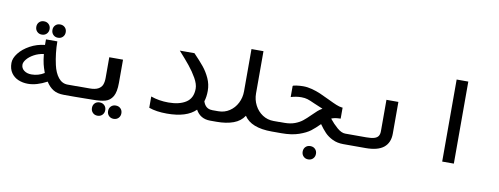

<svg xmlns="http://www.w3.org/2000/svg" viewBox="-70 -1106 4340 1671"><g transform="rotate(10 2100.0 -270.5)"><path d="M350 -89Q260 -40.5 182.5 -40.5Q137 -40.5 98 -56.8Q59 -73 35 -107.5Q11 -142 11 -194.5Q11 -236.5 46 -281.5Q81 -326.5 141 -359.2Q201 -392 271.5 -399.5V-448.5H372Q372 -398.5 378 -345.5Q384 -292.5 395 -244Q410 -176 443.2 -134.8Q476.5 -93.5 525.5 -93.5H602V0H509Q450.5 0 413.8 -22.8Q377 -45.5 350 -89ZM199 -126Q260.5 -126 312 -158.5Q295 -206 289 -232.5Q280.5 -268.5 275.5 -320Q228 -313.5 189.8 -292.5Q151.5 -271.5 129.8 -245Q108 -218.5 108 -196.5Q108 -165 133.8 -145.5Q159.5 -126 199 -126ZM169.5 -542Q169.5 -567.5 185.8 -584Q202 -600.5 228 -600.5Q254 -600.5 270.5 -584Q287 -567.5 287 -542Q287 -516.5 270.5 -499.8Q254 -483 228 -483Q202.5 -483 186 -499.8Q169.5 -516.5 169.5 -542ZM312.5 -539.5Q312.5 -565 328.8 -581.5Q345 -598 371 -598Q397 -598 413.5 -581.5Q430 -565 430 -539.5Q430 -514 413.5 -497.2Q397 -480.5 371 -480.5Q345.5 -480.5 329 -497.2Q312.5 -514 312.5 -539.5Z M601.5 -94H719Q767.5 -94 794.5 -108.5Q821.5 -123 831.2 -147.8Q841 -172.5 841 -208.5V-391H962.5V-186Q962.5 -105 939 -65.2Q915.5 -25.5 874.2 -13.8Q833 -2 762.5 -2L693.5 -1L601.5 0ZM769 69Q769 43.5 785.2 27Q801.5 10.5 827.5 10.5Q853.5 10.5 870 27Q886.5 43.5 886.5 69Q886.5 94.5 870 111.2Q853.5 128 827.5 128Q802 128 785.5 111.2Q769 94.5 769 69ZM912 71.5Q912 46 928.2 29.5Q944.5 13 970.5 13Q996.5 13 1013 29.5Q1029.5 46 1029.5 71.5Q1029.5 97 1013 113.8Q996.5 130.5 970.5 130.5Q945 130.5 928.5 113.8Q912 97 912 71.5Z M1260 -18.5V-118Q1332 -92.5 1415.5 -92.5Q1513 -92.5 1571 -130.5Q1629 -168.5 1629 -252Q1629 -292.5 1599.8 -344Q1570.5 -395.5 1532 -442.8Q1493.5 -490 1435.5 -554.5H1565Q1619.5 -498 1654 -455.8Q1688.5 -413.5 1712.2 -361.5Q1736 -309.5 1736 -251.5Q1736 -198.5 1722.5 -157Q1743.5 -93.5 1801.5 -93.5V0Q1713.5 0 1673 -74.5Q1594 5 1419 5Q1325 5 1260 -18.5Z M1797.5 -93H1857Q1911.5 -93 1955 -121.8Q1998.5 -150.5 2023 -198.8Q2047.5 -247 2047.5 -303V-676H2153.5V-303Q2153.5 -247 2178.5 -198.8Q2203.5 -150.5 2247.2 -121.8Q2291 -93 2345.5 -93H2402V0H2345.5Q2162.5 0 2100.5 -96Q2068 -45.5 2006 -22.8Q1944 0 1857 0H1797.5Z M2395 -93.5H2440.5Q2493 -93.5 2532.5 -108.2Q2572 -123 2599.2 -144.8Q2626.5 -166.5 2662 -202Q2688 -228 2706.2 -244Q2724.5 -260 2746 -272Q2720 -282 2666.5 -305.5Q2626.5 -324 2603.2 -331.2Q2580 -338.5 2548.5 -338.5Q2503.5 -338.5 2456 -324V-421Q2456 -427 2487.8 -431.2Q2519.5 -435.5 2547.5 -435.5Q2586 -435.5 2626.2 -424.8Q2666.5 -414 2701.8 -398.8Q2737 -383.5 2785.5 -360Q2831.5 -337.5 2859.8 -326Q2888 -314.5 2910.5 -312H2917V-214.5L2895 -213.5Q2860 -211.5 2835.5 -200.5Q2868 -159.5 2906.5 -126.2Q2945 -93 2979 -93H3000.5L3001.5 0H2978.5Q2924 0 2882.5 -20Q2841 -40 2813.2 -69Q2785.5 -98 2757.5 -138Q2718 -98 2683 -71Q2648 -44 2584.8 -22Q2521.5 0 2432 0H2395ZM2641 125Q2641 99.5 2657.2 83Q2673.5 66.5 2699.5 66.5Q2725.5 66.5 2742 83Q2758.5 99.5 2758.5 125Q2758.5 150.5 2742 167.2Q2725.5 184 2699.5 184Q2674 184 2657.5 167.2Q2641 150.5 2641 125Z M3000 -93H3164Q3208 -93 3233.2 -100.2Q3258.5 -107.5 3269.8 -123.8Q3281 -140 3281 -168.5V-445H3386.5V-164.5Q3386.5 -84 3334.5 -42Q3282.5 0 3175.5 0H3000Z M3955 -725V0H3852V-725Z"/></g></svg>

Font: JuliaMono SemiBold
Style: Regular
Weight: 600
Monospace: yes
Designer: cormullion
Foundry: corm
Version: Version 0.055; ttfautohint (v1.8.4)